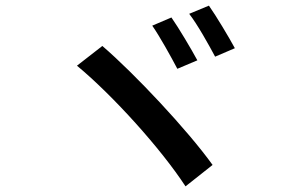

<svg xmlns="http://www.w3.org/2000/svg" viewBox="-20 -750 1040 681"><path d="M588 -688 520 -659C546 -622 587 -548 609 -506L680 -536C659 -575 614 -651 588 -688ZM721 -730 651 -701C680 -664 720 -592 743 -549L813 -579C792 -618 747 -693 721 -730ZM343 -587 253 -517C382 -410 552 -221 638 -89L734 -165C645 -289 457 -489 343 -587Z"/></svg>

Font: ChiuKong Gothic CL Medium
Style: Regular
Weight: 500
Designer: Ryoko NISHIZUKA 西塚涼子 (kana, bopomofo & ideographs); Paul D. Hunt (Latin, Greek & Cyrillic); Sandoll Communications 산돌커뮤니
Foundry: Adobe
Version: Version 1.300